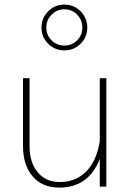

<svg xmlns="http://www.w3.org/2000/svg" viewBox="-20 -832 595 856"><path d="M82.5 -181.2V-483.4H111.8V-180.2Q111.8 -108.4 147.7 -64.5Q183.6 -20.5 246.1 -20.5Q318.4 -20.5 364.7 -67.9Q411.1 -115.2 424.8 -202.1V-483.4H454.1V0H424.8V-123.5Q375 4.4 244.1 4.4Q168 4.4 125.2 -46.1Q82.5 -96.7 82.5 -181.2ZM267.1 -811.5Q309.6 -811.5 339.4 -781.5Q369.1 -751.5 369.1 -709Q369.1 -666.5 339.4 -637Q309.6 -607.4 267.1 -607.4Q224.6 -607.4 194.8 -637Q165 -666.5 165 -709Q165 -751.5 194.8 -781.5Q224.6 -811.5 267.1 -811.5ZM267.1 -790.5Q233.4 -790.5 210 -766.6Q186.5 -742.7 186.5 -709Q186.5 -675.3 210 -652.1Q233.4 -628.9 267.1 -628.9Q300.8 -628.9 324 -652.1Q347.2 -675.3 347.2 -709Q347.2 -742.7 324 -766.6Q300.8 -790.5 267.1 -790.5Z"/></svg>

Font: Estedad-FD Thin
Style: Regular
Weight: 100
Designer: Amin Abedi
Version: Version 7.3